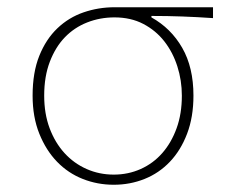

<svg xmlns="http://www.w3.org/2000/svg" viewBox="-20 -498 640 530"><path d="M294 12Q249 12 208.5 -4Q168 -20 137.5 -51.5Q107 -83 88.5 -129Q70 -175 70 -234Q70 -298 88.5 -344Q107 -390 138.5 -420Q170 -450 211 -464Q252 -478 296 -478H568V-448Q524 -451 483 -452.5Q442 -454 398 -454V-450Q452 -420 483 -366Q514 -312 514 -234Q514 -175 496.5 -129Q479 -83 449 -51.5Q419 -20 379 -4Q339 12 294 12ZM294 -16Q334 -16 368.5 -31.5Q403 -47 428 -75.5Q453 -104 467.5 -144Q482 -184 482 -234Q482 -276 469.5 -315Q457 -354 433.5 -384Q410 -414 375.5 -432Q341 -450 296 -450Q256 -450 220.5 -436Q185 -422 159 -395Q133 -368 117.5 -327.5Q102 -287 102 -234Q102 -184 117 -144Q132 -104 158 -75.5Q184 -47 219 -31.5Q254 -16 294 -16Z"/></svg>

Font: Source Code Pro ExtraLight
Style: Regular
Weight: 200
Monospace: yes
Designer: Paul D. Hunt, Teo Tuominen
Foundry: Adobe Systems Incorporated
Version: Version 2.030;PS 1.000;hotconv 16.6.51;makeotf.lib2.5.65220